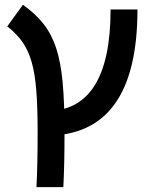

<svg xmlns="http://www.w3.org/2000/svg" viewBox="-20 -557 626 802"><path d="M172.9 9.8V-92.8Q441.9 -92.8 441.9 -517.6H554.2Q554.2 9.8 172.9 9.8ZM132.3 224.6Q134.8 176.8 136 119.4Q137.2 62 137.2 -4.9Q137.2 -107.9 131.6 -179.2Q126 -250.5 111.8 -299.3Q97.7 -348.1 73 -382.8Q48.3 -417.5 10.3 -446.8L75.7 -537.1Q127.9 -500 161.6 -457.3Q195.3 -414.6 214.6 -356Q233.9 -297.4 241.7 -212.4Q249.5 -127.4 249.5 -4.9Q249.5 62 248.3 119.4Q247.1 176.8 244.6 224.6Z"/></svg>

Font: Cascadia Code Medium
Style: Regular
Weight: 500
Monospace: yes
Designer: Aaron Bell
Foundry: Saja Typeworks
Version: Version 2407.024